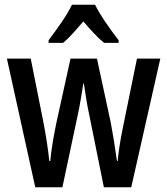

<svg xmlns="http://www.w3.org/2000/svg" viewBox="-20 -786 701 806"><path d="M416 0 354 -307Q347 -339 341.5 -374Q336 -409 332 -436H330Q325 -407 319.5 -372.5Q314 -338 307 -306L242 0H128L9 -540H109L161 -279Q169 -239 176 -194Q183 -149 187 -110H191Q194 -144 201 -186.5Q208 -229 217 -272L276 -540H387L445 -271Q451 -239 458 -196.5Q465 -154 471 -110H474Q476 -135 481.5 -171Q487 -207 495 -246L555 -540H653L531 0ZM379 -766Q396 -732 424.5 -690.5Q453 -649 478 -617V-606H417Q396 -623 374.5 -646Q353 -669 330 -696Q307 -669 285.5 -645.5Q264 -622 245 -606H184V-617Q209 -650 238 -692Q267 -734 282 -766Z"/></svg>

Font: Avrile Sans Condensed Medium
Style: Regular
Weight: 500
Width: 3
Designer: Monotype Design Team
Foundry: Monotype Imaging Inc.
Version: Version 2.001;September 10, 2019;FontCreator 11.5.0.2425 64-